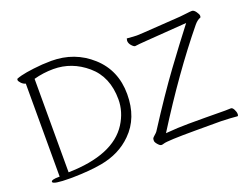

<svg xmlns="http://www.w3.org/2000/svg" viewBox="-108 -935 1525 1166"><g transform="rotate(-20 655.0 -352.0)"><path d="M808 -56Q890 -63 954 -63H1064L1192 -62Q1214 -62 1229 -63H1230Q1240 -63 1248.5 -46.5Q1257 -30 1257 -17Q1257 -4 1251 -4H1250Q1212 -8 1147 -10H982Q801 -10 774 -1Q767 2 758 2Q749 2 736 -13Q723 -28 723 -37.5Q723 -47 724.5 -52Q726 -57 739 -68Q752 -79 756 -85Q884 -284 978.5 -412.5Q1073 -541 1145 -634L1152 -643L889 -624Q865 -623 844.5 -620.5Q824 -618 814 -617H813Q805 -617 791.5 -632Q778 -647 778 -664L781 -678H783Q827 -674 845.5 -674Q864 -674 888 -676L1130 -692Q1154 -694 1175.5 -697Q1197 -700 1209.5 -700Q1222 -700 1234.5 -682.5Q1247 -665 1247 -655Q1247 -645 1243 -644Q1223 -637 1203 -613Q1009 -376 808 -56ZM783 -678ZM56 -15Q56 -29 106 -29H111V-630Q95 -634 83 -647Q71 -660 71 -667.5Q71 -675 75 -676Q122 -695 244 -705Q277 -707 303 -707Q454 -707 561 -610.5Q668 -514 668 -360Q668 -206 574 -114Q495 -35 373 -13Q297 1 183 3H169Q56 3 56 -15ZM298 -656Q233 -656 171 -639V-35Q463 -41 561 -195Q607 -268 607 -348Q607 -494 512 -575Q417 -656 298 -656Z"/></g></svg>

Font: LXGW WenKai Light
Style: Regular
Weight: 300
Designer: LXGW / Fontworks Inc.
Foundry: LXGW / Fontworks Inc.
Version: Version 1.501; October 10, 2024